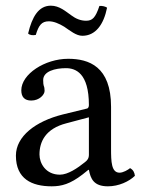

<svg xmlns="http://www.w3.org/2000/svg" viewBox="-20 -646 497 676"><path d="M283 -573C264 -573 247 -580 231 -592C211 -606 189 -626 159 -626C116 -626 93 -587 79 -528C85 -522 95 -521 106 -523C116 -556 126 -571 152 -571C169 -571 188 -563 206 -552C227 -538 248 -520 270 -520C316 -520 345 -559 357 -619C351 -623 341 -626 330 -625C316 -583 305 -573 283 -573ZM293 -233V-101C293 -88 287 -81 279 -75C253 -54 219 -31 191 -31C141 -31 119 -71 119 -102C119 -147 140 -193 214 -212ZM293 -48C299 -17 309.6 10 360 10C398.3 10 434.3 -7 455 -27C453.3 -39.3 449.3 -47.7 438 -54C430.5 -47.8 413.7 -38 401 -38C372 -38 371 -77 371 -123V-270C371 -412 293 -439 220 -439C138 -439 55 -385 55 -328C55 -304 67 -292 90 -292C119 -292 137 -313 137 -326C137 -333 136 -340 134 -344C133 -347 132 -353 132 -364C132 -395 174 -406 212 -406C246 -406 293 -389 293 -276C293 -269 290 -265 287 -264L201 -243C105 -219 36 -166 36 -98C36 -16 92 10 162 10C196.8 10 227 2 271 -32L291 -48Z"/></svg>

Font: Libertinus Serif
Style: Regular
Weight: 400
Designer: Philipp H. Poll
Foundry: Khaled Hosny
Version: Version 6.2